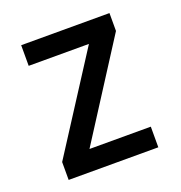

<svg xmlns="http://www.w3.org/2000/svg" viewBox="-96 -572 618 656"><g transform="rotate(-20 213.0 -244.0)"><path d="M45 0V-65L269 -413H50V-488H371V-423L148 -75H371V0Z"/></g></svg>

Font: Ropa Sans
Style: Regular
Weight: 400
Designer: Botio Nikoltchev
Foundry: Botjo Nikoltchev
Version: Version 1.002